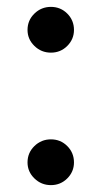

<svg xmlns="http://www.w3.org/2000/svg" viewBox="-20 -528 295 558"><path d="M195 -441Q195 -414 175.5 -394.5Q156 -375 128 -375Q100 -375 80 -394.5Q60 -414 60 -441Q60 -469 80 -488.5Q100 -508 128 -508Q156 -508 175.5 -488.5Q195 -469 195 -441ZM195 -56Q195 -29 175.5 -9.5Q156 10 128 10Q100 10 80 -9.5Q60 -29 60 -56Q60 -84 80 -103.5Q100 -123 128 -123Q156 -123 175.5 -103.5Q195 -84 195 -56Z"/></svg>

Font: Goli
Style: Regular
Weight: 400
Designer: jaikishan Patel
Foundry: MagicType
Version: Version 1.000